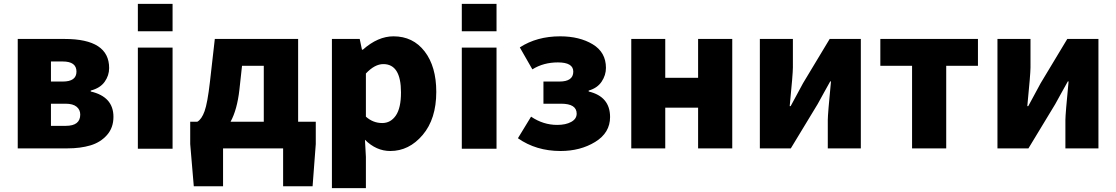

<svg xmlns="http://www.w3.org/2000/svg" viewBox="-20 -772 5807 999"><path d="M72.3 0V-569.3H316.4Q547.9 -569.3 547.9 -418Q547.9 -378.9 524.4 -346.2Q501 -313.5 452.1 -300.8V-295.9Q570.3 -268.6 570.3 -164.1Q570.3 -107.4 536.6 -69.3Q502.9 -31.2 450.7 -15.6Q398.4 0 331.1 0ZM245.1 -347.7H306.6Q377.9 -347.7 377.9 -399.4Q377.9 -452.1 306.6 -452.1H245.1ZM245.1 -117.2H322.3Q397.5 -117.2 397.5 -175.8Q397.5 -201.2 378.4 -216.8Q359.4 -232.4 321.3 -232.4H245.1Z M697.3 -609.4V-752H877.9V-609.4ZM697.3 2V-524.4H877.9V2Z M1239.3 -429.7 1225.6 -304.7Q1213.9 -201.2 1179.7 -138.7H1352.5V-429.7ZM1531.2 -138.7H1623V-22.5L1606.4 197.3H1453.1V0H1140.6V197.3H988.3L969.7 -22.5V-138.7H1006.8Q1029.3 -151.4 1044.4 -193.4Q1059.6 -235.4 1072.3 -345.7L1097.7 -569.3H1531.2Z M1707 207V-569.3H1851.6L1863.3 -513.7H1868.2Q1946.3 -583 2027.3 -583Q2128.9 -583 2189.5 -504.4Q2250 -425.8 2250 -293.9Q2250 -153.3 2179.2 -69.8Q2108.4 13.7 2010.7 13.7Q1937.5 13.7 1878.9 -44.9L1883.8 43.9V207ZM1968.8 -131.8Q2012.7 -131.8 2039.6 -170.9Q2066.4 -210 2066.4 -291Q2066.4 -438.5 1974.6 -438.5Q1929.7 -438.5 1883.8 -389.6V-165Q1920.9 -131.8 1968.8 -131.8Z M2382.8 -609.4V-752H2563.5V-609.4ZM2382.8 2V-524.4H2563.5V2Z M2896.5 13.7Q2769.5 13.7 2674.8 -52.7L2743.2 -165Q2806.6 -122.1 2878.9 -122.1Q2923.8 -122.1 2952.1 -137.7Q2980.5 -153.3 2980.5 -180.7Q2980.5 -232.4 2899.4 -232.4H2807.6V-347.7H2890.6Q2962.9 -347.7 2962.9 -399.4Q2962.9 -447.3 2882.8 -447.3Q2807.6 -447.3 2750 -411.1L2684.6 -525.4Q2773.4 -583 2894.5 -583Q2995.1 -583 3064 -541.5Q3132.8 -500 3132.8 -418.9Q3132.8 -380.9 3110.4 -347.2Q3087.9 -313.5 3043 -300.8V-295.9Q3154.3 -269.5 3154.3 -163.1Q3154.3 -81.1 3077.1 -33.7Q3000 13.7 2896.5 13.7Z M3264.6 0V-569.3H3441.4V-367.2H3612.3V-569.3H3790V0H3612.3V-211.9H3441.4V0Z M3933.6 0V-569.3H4105.5V-420.9Q4105.5 -387.7 4088.9 -219.7H4093.8Q4101.6 -235.4 4125.5 -278.3Q4149.4 -321.3 4158.2 -338.9L4296.9 -569.3H4459V0H4287.1V-148.4Q4287.1 -177.7 4303.7 -348.6H4299.8Q4290 -331.1 4266.1 -288.1Q4242.2 -245.1 4234.4 -230.5L4094.7 0Z M4725.6 0V-429.7H4560.5V-569.3H5068.4V-429.7H4903.3V0Z M5169.9 0V-569.3H5341.8V-420.9Q5341.8 -387.7 5325.2 -219.7H5330.1Q5337.9 -235.4 5361.8 -278.3Q5385.7 -321.3 5394.5 -338.9L5533.2 -569.3H5695.3V0H5523.4V-148.4Q5523.4 -177.7 5540 -348.6H5536.1Q5526.4 -331.1 5502.4 -288.1Q5478.5 -245.1 5470.7 -230.5L5331.1 0Z"/></svg>

Font: Gen Shin Gothic Heavy
Style: Bold
Weight: 900
Designer: [Source Han Sans]
Ryoko NISHIZUKA  (kana & ideographs); Paul D. Hunt (Latin, Greek & Cyrillic); Wenlong ZHANG  (bopomofo
Version: Version 1.002.20150607